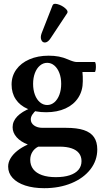

<svg xmlns="http://www.w3.org/2000/svg" viewBox="-20 -718 532 1011"><path d="M22.9 159.2Q22.9 137.2 35.2 116.2Q47.4 95.2 70.6 76.4Q93.8 57.6 126.5 43Q88.4 28.3 67.4 4.4Q46.4 -19.5 46.4 -48.3Q46.4 -79.6 71 -105.2Q95.7 -130.9 143.1 -149.4L174.3 -141.1Q157.7 -126.5 149.9 -114Q142.1 -101.6 142.1 -89.4Q142.1 -69.8 159.4 -57.4Q176.8 -44.9 204.1 -44.9H328.1Q385.3 -44.9 421.4 -33Q457.5 -21 474.9 4.2Q492.2 29.3 492.2 68.8Q492.2 127 456.1 173.6Q419.9 220.2 356.2 246.6Q292.5 272.9 212.9 272.9Q155.8 272.9 112.8 258.8Q69.8 244.6 46.4 219Q22.9 193.4 22.9 159.2ZM409.2 130.4Q409.2 106 396 88.9Q382.8 71.8 356.9 63Q331.1 54.2 293.9 54.2H181.6Q161.6 64 150.4 82.3Q139.2 100.6 139.2 123.5Q139.2 152.3 155 172.9Q170.9 193.4 201.2 204.1Q231.4 214.8 273.9 214.8Q316.9 214.8 347.2 204.8Q377.4 194.8 393.3 176Q409.2 157.2 409.2 130.4ZM41 -272.9Q41 -317.4 65.7 -351.8Q90.3 -386.2 134.8 -405.5Q179.2 -424.8 236.3 -424.8Q265.1 -424.8 289.6 -420.2Q314 -415.5 337.4 -405.3Q353 -398.4 364.5 -395Q376 -391.6 382.3 -391.6H478.5Q482.9 -391.6 484.4 -378.4Q485.8 -365.2 484.1 -352.1Q482.4 -338.9 478.5 -338.9H414.1Q415.5 -327.6 415.8 -314.9Q416 -302.2 416 -290Q416 -240.7 392.3 -203.9Q368.7 -167 325 -147Q281.2 -127 223.1 -127Q167 -127 126 -144.5Q85 -162.1 63 -195.1Q41 -228 41 -272.9ZM302.2 -276.4Q302.2 -308.1 292.7 -333.3Q283.2 -358.4 266.4 -372.8Q249.5 -387.2 228.5 -387.2Q207.5 -387.2 190.4 -372.8Q173.3 -358.4 163.8 -333.3Q154.3 -308.1 154.3 -276.4Q154.3 -244.6 163.8 -219.2Q173.3 -193.8 190.4 -179.4Q207.5 -165 228.5 -165Q249.5 -165 266.4 -179.4Q283.2 -193.8 292.7 -219.2Q302.2 -244.6 302.2 -276.4ZM199.2 -543 256.8 -689.9Q261.2 -702.1 283.4 -696Q305.7 -689.9 323.2 -674.8Q340.8 -659.7 334 -648.9L247.1 -517.6Q233.4 -496.1 218.8 -494.4Q204.1 -492.7 197.8 -507.1Q191.4 -521.5 199.2 -543Z"/></svg>

Font: Junicode Two Beta VF
Style: Regular
Weight: 400
Designer: Peter S. Baker
Foundry: Briery Creek Software
Version: Version 1.031 beta; ttfautohint (v1.8.1.43-b0c9)